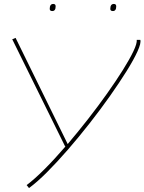

<svg xmlns="http://www.w3.org/2000/svg" viewBox="-20 -732 732 973"><path d="M673 -530H691Q696 -514 677 -472Q658 -430 621.5 -371.5Q585 -313 537 -245Q489 -177 434.5 -107.5Q380 -38 324.5 26Q269 90 218 141Q167 192 127 221L115 206Q154 177 205.5 125.5Q257 74 312 10H310L42 -533L59 -540L323 -2Q375 -63 426.5 -129Q478 -195 523 -258.5Q568 -322 602.5 -377Q637 -432 656 -472Q675 -512 673 -530ZM552 -676Q539 -676 539 -687Q539 -712 557 -712Q569 -712 569 -700Q569 -676 552 -676ZM245 -676Q232 -676 232 -687Q232 -712 250 -712Q262 -712 262 -700Q262 -676 245 -676Z"/></svg>

Font: Georama Extra Expanded Thin
Style: Italic
Weight: 100
Width: 8
Italic angle: -9°
Designer: Jean-Baptiste Levee
Foundry: Production Type
Version: Version 1.000